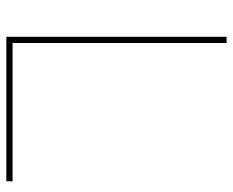

<svg xmlns="http://www.w3.org/2000/svg" viewBox="-86 -664 750 619"><g transform="rotate(90 289.5 -355.0)"><path d="M99.1 0V-710H119.1V-20H564.9V0Z"/></g></svg>

Font: Rawline Thin
Style: Regular
Weight: 250
Designer: Matt McInerney, Pablo Impallari, Rodrigo Fuenzalida
Foundry: Matt McInerney, Pablo Impallari, Rodrigo Fuenzalida
Version: Version 4.020;PS 004.020;hotconv 1.0.88;makeotf.lib2.5.64775